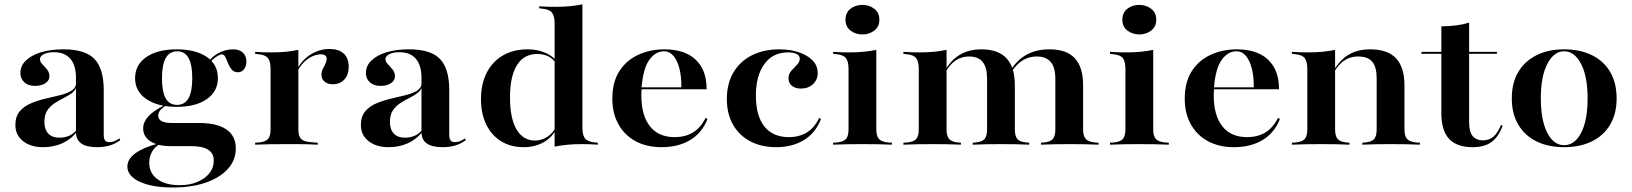

<svg xmlns="http://www.w3.org/2000/svg" viewBox="-20 -651 7344 864"><path d="M321.8 -208.9V-301.6Q321.8 -357.3 296.4 -386.7Q271 -416.1 222.6 -416.1Q195.2 -416.1 177.4 -407.3Q159.7 -398.4 159.7 -384.7Q159.7 -373.4 170.6 -362.1Q181.5 -350.8 191.9 -337.9Q202.4 -325 202.4 -308.1Q202.4 -288.7 184.3 -276.6Q166.1 -264.5 137.1 -264.5Q107.3 -264.5 89.5 -280.6Q71.8 -296.8 71.8 -322.6Q71.8 -354.8 96.4 -378.6Q121 -402.4 164.1 -415.7Q207.3 -429 265.3 -429Q363.7 -429 405.2 -385.5Q446.8 -341.9 446.8 -246V-208.9ZM174.2 11.3Q118.5 11.3 83.9 -15.7Q49.2 -42.7 49.2 -88.7Q49.2 -127.4 69 -150.4Q88.7 -173.4 119.8 -186.3Q150.8 -199.2 185.5 -207.3Q220.2 -215.3 251.2 -223Q282.3 -230.6 302.4 -243.5Q322.6 -256.5 322.6 -279L324.2 -263.7Q321 -245.2 304.8 -233.1Q288.7 -221 267.7 -210.5Q246.8 -200 226.6 -187.1Q206.5 -174.2 193.1 -154.4Q179.8 -134.7 179.8 -102.4Q179.8 -68.5 197.2 -50Q214.5 -31.5 247.6 -31.5Q271 -31.5 290.7 -39.9Q310.5 -48.4 325 -66.1V-56.5Q297.6 -22.6 258.9 -5.6Q220.2 11.3 174.2 11.3ZM446.8 -45.2Q446.8 -26.6 452.8 -19Q458.9 -11.3 472.6 -11.3Q483.1 -11.3 494 -15.3Q504.8 -19.4 517.7 -28.2L521 -20.2Q499.2 -4 474.2 3.6Q449.2 11.3 416.1 11.3Q369.4 11.3 345.6 -5.6Q321.8 -22.6 321.8 -57.3V-208.9H446.8Z M757.3 192.7Q664.5 192.7 608.9 166.9Q553.2 141.1 553.2 98.4Q553.2 65.3 588.7 39.1Q624.2 12.9 690.3 -4.8L697.6 -1.6Q675.8 10.5 663.7 32.7Q651.6 54.8 651.6 81.5Q651.6 128.2 688.3 155.2Q725 182.3 788.7 182.3Q833.9 182.3 868.1 167.7Q902.4 153.2 922.2 128.6Q941.9 104 941.9 71.8Q941.9 38.7 916.5 22.6Q891.1 6.5 839.5 6.5H746.8Q690.3 6.5 657.3 -14.9Q624.2 -36.3 624.2 -73.4Q624.2 -101.6 647.2 -127Q670.2 -152.4 716.9 -175.8L725 -175Q707.3 -163.7 699.6 -152.8Q691.9 -141.9 691.9 -130.6Q691.9 -114.5 707.3 -106Q722.6 -97.6 751.6 -97.6H874.2Q956.5 -97.6 998.8 -68.5Q1041.1 -39.5 1041.1 16.9Q1041.1 69.4 1005.6 108.9Q970.2 148.4 906.5 170.6Q842.7 192.7 757.3 192.7ZM775.8 -170.2Q690.3 -170.2 639.1 -204.8Q587.9 -239.5 587.9 -299.2Q587.9 -359.7 638.7 -394.4Q689.5 -429 775 -429Q860.5 -429 910.5 -394.8Q960.5 -360.5 960.5 -299.2Q960.5 -239.5 910.5 -204.8Q860.5 -170.2 775.8 -170.2ZM776.6 -179Q811.3 -179 828.2 -208.9Q845.2 -238.7 845.2 -299.2Q845.2 -360.5 828.2 -390.3Q811.3 -420.2 777.4 -420.2Q743.5 -420.2 726.2 -390.3Q708.9 -360.5 708.9 -299.2Q708.9 -238.7 725.4 -208.9Q741.9 -179 776.6 -179ZM1050.8 -325.8Q1033.1 -325.8 1022.6 -338.3Q1012.1 -350.8 1006 -366.5Q1000 -382.3 994 -394.4Q987.9 -406.5 978.2 -406.5Q972.6 -406.5 960.5 -400Q948.4 -393.5 935.9 -381.9Q923.4 -370.2 915.3 -351.6L910.5 -358.9Q924.2 -389.5 958.1 -409.3Q991.9 -429 1029 -429Q1056.5 -429 1072.6 -414.5Q1088.7 -400 1088.7 -374.2Q1088.7 -353.2 1078.2 -339.5Q1067.7 -325.8 1050.8 -325.8Z M1260.5 -2.4Q1225 -2.4 1196.4 -2Q1167.7 -1.6 1128.2 0V-8.9L1142.7 -9.7Q1173.4 -12.1 1185.5 -25Q1197.6 -37.9 1197.6 -69.4V-208.9H1322.6V-69.4Q1322.6 -48.4 1328.2 -35.9Q1333.9 -23.4 1348 -17.7Q1362.1 -12.1 1386.3 -10.5L1409.7 -8.9V0Q1380.6 -1.6 1356.9 -2Q1333.1 -2.4 1310.5 -2.4Q1287.9 -2.4 1260.5 -2.4ZM1197.6 -208.9V-340.3Q1197.6 -375 1185.5 -389.9Q1173.4 -404.8 1140.3 -407.3L1128.2 -408.9V-417.7Q1152.4 -416.1 1167.7 -415.7Q1183.1 -415.3 1202.4 -415.3Q1237.1 -415.3 1266.1 -418.1Q1295.2 -421 1322.6 -426.6V-417.7V-208.9ZM1477.4 -271.8Q1454.8 -271.8 1440.7 -283.5Q1426.6 -295.2 1426.6 -314.5Q1426.6 -329 1432.7 -340.7Q1438.7 -352.4 1444.4 -364.1Q1450 -375.8 1450 -386.3Q1450 -406.5 1424.2 -406.5Q1406.5 -406.5 1387.5 -398.4Q1368.5 -390.3 1351.6 -374.6Q1334.7 -358.9 1321.8 -337.1L1321 -346.8Q1344.4 -386.3 1382.3 -408.5Q1420.2 -430.6 1462.9 -430.6Q1504 -430.6 1526.6 -410.1Q1549.2 -389.5 1549.2 -350.8Q1549.2 -314.5 1529.4 -293.1Q1509.7 -271.8 1477.4 -271.8Z M1876.6 -208.9V-301.6Q1876.6 -357.3 1851.2 -386.7Q1825.8 -416.1 1777.4 -416.1Q1750 -416.1 1732.3 -407.3Q1714.5 -398.4 1714.5 -384.7Q1714.5 -373.4 1725.4 -362.1Q1736.3 -350.8 1746.8 -337.9Q1757.3 -325 1757.3 -308.1Q1757.3 -288.7 1739.1 -276.6Q1721 -264.5 1691.9 -264.5Q1662.1 -264.5 1644.4 -280.6Q1626.6 -296.8 1626.6 -322.6Q1626.6 -354.8 1651.2 -378.6Q1675.8 -402.4 1719 -415.7Q1762.1 -429 1820.2 -429Q1918.5 -429 1960.1 -385.5Q2001.6 -341.9 2001.6 -246V-208.9ZM1729 11.3Q1673.4 11.3 1638.7 -15.7Q1604 -42.7 1604 -88.7Q1604 -127.4 1623.8 -150.4Q1643.5 -173.4 1674.6 -186.3Q1705.6 -199.2 1740.3 -207.3Q1775 -215.3 1806 -223Q1837.1 -230.6 1857.3 -243.5Q1877.4 -256.5 1877.4 -279L1879 -263.7Q1875.8 -245.2 1859.7 -233.1Q1843.5 -221 1822.6 -210.5Q1801.6 -200 1781.5 -187.1Q1761.3 -174.2 1748 -154.4Q1734.7 -134.7 1734.7 -102.4Q1734.7 -68.5 1752 -50Q1769.4 -31.5 1802.4 -31.5Q1825.8 -31.5 1845.6 -39.9Q1865.3 -48.4 1879.8 -66.1V-56.5Q1852.4 -22.6 1813.7 -5.6Q1775 11.3 1729 11.3ZM2001.6 -45.2Q2001.6 -26.6 2007.7 -19Q2013.7 -11.3 2027.4 -11.3Q2037.9 -11.3 2048.8 -15.3Q2059.7 -19.4 2072.6 -28.2L2075.8 -20.2Q2054 -4 2029 3.6Q2004 11.3 1971 11.3Q1924.2 11.3 1900.4 -5.6Q1876.6 -22.6 1876.6 -57.3V-208.9H2001.6Z M2336.3 11.3Q2278.2 11.3 2235.1 -15.3Q2191.9 -41.9 2168.1 -90.7Q2144.4 -139.5 2144.4 -204Q2144.4 -273.4 2170.2 -323.8Q2196 -374.2 2243.1 -401.6Q2290.3 -429 2355.6 -429Q2399.2 -429 2434.3 -413.3Q2469.4 -397.6 2483.1 -376.6L2480.6 -366.9Q2470.2 -385.5 2448.4 -396.8Q2426.6 -408.1 2397.6 -408.1Q2337.9 -408.1 2306.5 -358.1Q2275 -308.1 2275 -212.1Q2275 -118.5 2304.4 -68.5Q2333.9 -18.5 2387.9 -18.5Q2415.3 -18.5 2441.5 -34.3Q2467.7 -50 2486.3 -86.3L2488.7 -79Q2465.3 -32.3 2425.8 -10.5Q2386.3 11.3 2336.3 11.3ZM2475.8 0V-208.9H2600.8V-77.4Q2600.8 -41.9 2613.3 -27.4Q2625.8 -12.9 2658.1 -9.7L2670.2 -8.9V0Q2646.8 -1.6 2631.5 -2Q2616.1 -2.4 2596.8 -2.4Q2562.1 -2.4 2532.7 0.4Q2503.2 3.2 2475.8 8.9ZM2475.8 -208.9V-545.2Q2475.8 -579.8 2463.3 -594.8Q2450.8 -609.7 2418.5 -612.1L2406.5 -613.7V-622.6Q2429.8 -621 2445.2 -620.6Q2460.5 -620.2 2480.6 -620.2Q2515.3 -620.2 2544.4 -623Q2573.4 -625.8 2600.8 -631.5V-622.6V-208.9Z M2956.5 11.3Q2890.3 11.3 2840.7 -15.3Q2791.1 -41.9 2763.3 -91.1Q2735.5 -140.3 2735.5 -207.3Q2735.5 -280.6 2766.5 -329.8Q2797.6 -379 2851.2 -404Q2904.8 -429 2971 -429Q3027.4 -429 3069.8 -409.7Q3112.1 -390.3 3135.9 -350.4Q3159.7 -310.5 3159.7 -249.2H2825.8L2824.2 -258.1H3046Q3046.8 -304 3037.9 -340.7Q3029 -377.4 3011.3 -398.8Q2993.5 -420.2 2967.7 -420.2Q2929.8 -420.2 2902 -381.9Q2874.2 -343.5 2866.9 -256.5L2867.7 -254.8Q2866.9 -246.8 2866.5 -238.3Q2866.1 -229.8 2866.1 -220.2Q2866.1 -132.3 2904.4 -83.1Q2942.7 -33.9 3016.1 -33.9Q3062.9 -33.9 3097.6 -54.4Q3132.3 -75 3155.6 -121L3163.7 -115.3Q3138.7 -52.4 3085.5 -20.6Q3032.3 11.3 2956.5 11.3Z M3472.6 11.3Q3406.5 11.3 3356.5 -14.9Q3306.5 -41.1 3278.6 -89.9Q3250.8 -138.7 3250.8 -205.6Q3250.8 -274.2 3280.2 -324.6Q3309.7 -375 3363.3 -402Q3416.9 -429 3487.9 -429Q3537.1 -429 3576.2 -415.3Q3615.3 -401.6 3637.5 -378.2Q3659.7 -354.8 3659.7 -322.6Q3659.7 -291.9 3638.3 -272.2Q3616.9 -252.4 3583.9 -252.4Q3558.9 -252.4 3543.5 -264.9Q3528.2 -277.4 3528.2 -298.4Q3528.2 -318.5 3541.1 -332.7Q3554 -346.8 3566.5 -359.7Q3579 -372.6 3579 -387.9Q3579 -400.8 3564.5 -408.1Q3550 -415.3 3525.8 -415.3Q3458.1 -415.3 3419.8 -362.9Q3381.5 -310.5 3381.5 -221Q3381.5 -129.8 3419.8 -81.9Q3458.1 -33.9 3529.8 -33.9Q3575.8 -33.9 3610.5 -54.8Q3645.2 -75.8 3666.9 -121L3674.2 -115.3Q3650 -52.4 3597.6 -20.6Q3545.2 11.3 3472.6 11.3Z M3798.4 -208.9V-340.3Q3798.4 -375 3786.3 -389.9Q3774.2 -404.8 3741.1 -407.3L3729 -408.9V-417.7Q3753.2 -416.1 3768.5 -415.7Q3783.9 -415.3 3803.2 -415.3Q3837.9 -415.3 3866.9 -418.1Q3896 -421 3923.4 -426.6V-417.7V-208.9ZM3861.3 -2.4Q3825.8 -2.4 3797.2 -2Q3768.5 -1.6 3729 0V-8.9L3743.5 -9.7Q3774.2 -12.1 3786.3 -25Q3798.4 -37.9 3798.4 -69.4V-208.9H3923.4V-69.4Q3923.4 -37.9 3935.9 -25Q3948.4 -12.1 3979 -9.7L3993.5 -8.9V0Q3954.8 -1.6 3925.8 -2Q3896.8 -2.4 3861.3 -2.4ZM3861.3 -496Q3830.6 -496 3807.7 -513.3Q3784.7 -530.6 3784.7 -562.1Q3784.7 -594.4 3807.3 -611.7Q3829.8 -629 3860.5 -629Q3891.1 -629 3914.1 -611.7Q3937.1 -594.4 3937.1 -562.1Q3937.1 -530.6 3914.1 -513.3Q3891.1 -496 3861.3 -496Z M4177.4 -2.4Q4141.9 -2.4 4113.3 -2Q4084.7 -1.6 4045.2 0V-8.9L4059.7 -9.7Q4090.3 -12.1 4102.4 -25Q4114.5 -37.9 4114.5 -69.4V-208.9H4239.5V-69.4Q4239.5 -37.9 4251.6 -25Q4263.7 -12.1 4292.7 -9.7L4304 -8.9V0Q4266.9 -1.6 4239.1 -2Q4211.3 -2.4 4177.4 -2.4ZM4114.5 -208.9V-340.3Q4114.5 -375 4102.4 -389.9Q4090.3 -404.8 4057.3 -407.3L4045.2 -408.9V-417.7Q4069.4 -416.1 4084.7 -415.7Q4100 -415.3 4119.4 -415.3Q4154 -415.3 4183.1 -418.1Q4212.1 -421 4239.5 -426.6V-417.7V-208.9ZM4421.8 -208.9V-296.8Q4421.8 -347.6 4402 -372.2Q4382.3 -396.8 4341.1 -396.8Q4301.6 -396.8 4272.2 -372.6Q4242.7 -348.4 4219.4 -296.8L4216.9 -302.4Q4245.2 -367.7 4289.5 -398.4Q4333.9 -429 4396 -429Q4471.8 -429 4509.3 -388.7Q4546.8 -348.4 4546.8 -267.7V-208.9ZM4484.7 -2.4Q4450 -2.4 4422.6 -2Q4395.2 -1.6 4357.3 0V-8.9L4368.5 -9.7Q4398.4 -12.1 4410.1 -25Q4421.8 -37.9 4421.8 -69.4V-208.9H4546.8V-69.4Q4546.8 -37.9 4558.5 -25Q4570.2 -12.1 4600 -9.7L4611.3 -8.9V0Q4574.2 -1.6 4546.4 -2Q4518.5 -2.4 4484.7 -2.4ZM4729 -208.9V-296.8Q4729 -347.6 4708.1 -372.2Q4687.1 -396.8 4646 -396.8Q4606.5 -396.8 4575.4 -375Q4544.4 -353.2 4517.7 -304.8L4515.3 -312.9Q4545.2 -371 4591.1 -400Q4637.1 -429 4703.2 -429Q4779.8 -429 4816.9 -388.7Q4854 -348.4 4854 -267.7V-208.9ZM4791.9 -2.4Q4757.3 -2.4 4729.8 -2Q4702.4 -1.6 4664.5 0V-8.9L4675.8 -9.7Q4705.6 -12.1 4717.3 -25Q4729 -37.9 4729 -69.4V-208.9H4854V-69.4Q4854 -37.9 4866.5 -25Q4879 -12.1 4909.7 -9.7L4923.4 -8.9V0Q4885.5 -1.6 4856.5 -2Q4827.4 -2.4 4791.9 -2.4Z M5044.4 -208.9V-340.3Q5044.4 -375 5032.3 -389.9Q5020.2 -404.8 4987.1 -407.3L4975 -408.9V-417.7Q4999.2 -416.1 5014.5 -415.7Q5029.8 -415.3 5049.2 -415.3Q5083.9 -415.3 5112.9 -418.1Q5141.9 -421 5169.4 -426.6V-417.7V-208.9ZM5107.3 -2.4Q5071.8 -2.4 5043.1 -2Q5014.5 -1.6 4975 0V-8.9L4989.5 -9.7Q5020.2 -12.1 5032.3 -25Q5044.4 -37.9 5044.4 -69.4V-208.9H5169.4V-69.4Q5169.4 -37.9 5181.9 -25Q5194.4 -12.1 5225 -9.7L5239.5 -8.9V0Q5200.8 -1.6 5171.8 -2Q5142.7 -2.4 5107.3 -2.4ZM5107.3 -496Q5076.6 -496 5053.6 -513.3Q5030.6 -530.6 5030.6 -562.1Q5030.6 -594.4 5053.2 -611.7Q5075.8 -629 5106.5 -629Q5137.1 -629 5160.1 -611.7Q5183.1 -594.4 5183.1 -562.1Q5183.1 -530.6 5160.1 -513.3Q5137.1 -496 5107.3 -496Z M5532.3 11.3Q5466.1 11.3 5416.5 -15.3Q5366.9 -41.9 5339.1 -91.1Q5311.3 -140.3 5311.3 -207.3Q5311.3 -280.6 5342.3 -329.8Q5373.4 -379 5427 -404Q5480.6 -429 5546.8 -429Q5603.2 -429 5645.6 -409.7Q5687.9 -390.3 5711.7 -350.4Q5735.5 -310.5 5735.5 -249.2H5401.6L5400 -258.1H5621.8Q5622.6 -304 5613.7 -340.7Q5604.8 -377.4 5587.1 -398.8Q5569.4 -420.2 5543.5 -420.2Q5505.6 -420.2 5477.8 -381.9Q5450 -343.5 5442.7 -256.5L5443.5 -254.8Q5442.7 -246.8 5442.3 -238.3Q5441.9 -229.8 5441.9 -220.2Q5441.9 -132.3 5480.2 -83.1Q5518.5 -33.9 5591.9 -33.9Q5638.7 -33.9 5673.4 -54.4Q5708.1 -75 5731.5 -121L5739.5 -115.3Q5714.5 -52.4 5661.3 -20.6Q5608.1 11.3 5532.3 11.3Z M5925.8 -2.4Q5890.3 -2.4 5861.7 -2Q5833.1 -1.6 5793.5 0V-8.9L5808.1 -9.7Q5838.7 -12.1 5850.8 -25Q5862.9 -37.9 5862.9 -69.4V-208.9H5987.9V-69.4Q5987.9 -37.9 6000 -25Q6012.1 -12.1 6041.1 -9.7L6052.4 -8.9V0Q6015.3 -1.6 5987.5 -2Q5959.7 -2.4 5925.8 -2.4ZM5862.9 -208.9V-340.3Q5862.9 -375 5850.8 -389.9Q5838.7 -404.8 5805.6 -407.3L5793.5 -408.9V-417.7Q5817.7 -416.1 5833.1 -415.7Q5848.4 -415.3 5867.7 -415.3Q5902.4 -415.3 5931.5 -418.1Q5960.5 -421 5987.9 -426.6V-417.7V-208.9ZM6175 -208.9V-298.4Q6175 -349.2 6155.2 -373Q6135.5 -396.8 6091.9 -396.8Q6051.6 -396.8 6022.2 -373.4Q5992.7 -350 5967.7 -297.6L5965.3 -303.2Q5996 -368.5 6039.1 -398.8Q6082.3 -429 6146 -429Q6224.2 -429 6262.1 -388.7Q6300 -348.4 6300 -266.9V-208.9ZM6237.9 -2.4Q6203.2 -2.4 6175.8 -2Q6148.4 -1.6 6110.5 0V-8.9L6121.8 -9.7Q6151.6 -12.1 6163.3 -25Q6175 -37.9 6175 -69.4V-208.9H6300V-69.4Q6300 -37.9 6312.5 -25Q6325 -12.1 6355.6 -9.7L6369.4 -8.9V0Q6331.5 -1.6 6302.4 -2Q6273.4 -2.4 6237.9 -2.4Z M6606.5 11.3Q6536.3 11.3 6501.2 -25.8Q6466.1 -62.9 6466.1 -141.1V-208.9H6591.1V-100.8Q6591.1 -56.5 6607.7 -37.9Q6624.2 -19.4 6652.4 -19.4Q6681.5 -19.4 6700.8 -36.3Q6720.2 -53.2 6734.7 -88.7L6741.9 -85.5Q6723.4 -34.7 6691.5 -11.7Q6659.7 11.3 6606.5 11.3ZM6466.1 -208.9V-532.3Q6505.6 -533.1 6535.9 -537.1Q6566.1 -541.1 6591.1 -549.2V-208.9ZM6376.6 -408.9V-417.7H6716.1V-408.9Z M7018.5 11.3Q6946.8 11.3 6894 -14.9Q6841.1 -41.1 6812.1 -90.3Q6783.1 -139.5 6783.1 -208.1Q6783.1 -278.2 6812.1 -327Q6841.1 -375.8 6894 -402.4Q6946.8 -429 7018.5 -429Q7090.3 -429 7143.5 -402.8Q7196.8 -376.6 7225.8 -327.4Q7254.8 -278.2 7254.8 -208.1Q7254.8 -139.5 7225.8 -90.3Q7196.8 -41.1 7143.5 -14.9Q7090.3 11.3 7018.5 11.3ZM7018.5 2.4Q7066.1 2.4 7095.2 -53.6Q7124.2 -109.7 7124.2 -208.1Q7124.2 -307.3 7094.8 -363.7Q7065.3 -420.2 7018.5 -420.2Q6972.6 -420.2 6943.1 -363.7Q6913.7 -307.3 6913.7 -208.9Q6913.7 -109.7 6942.7 -53.6Q6971.8 2.4 7018.5 2.4Z"/></svg>

Font: Playfair 144pt SemiExpanded ExtraBold
Style: Regular
Weight: 800
Width: 6
Designer: Claus Eggers Sørensen
Foundry: Claus Eggers Sørensen
Version: Version 2.203